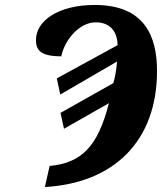

<svg xmlns="http://www.w3.org/2000/svg" viewBox="-20 -744 669 774"><path d="M180 -75 161 10C439 -6 613 -175 613 -458C613 -598 563 -724 362 -724C215 -724 125 -660 125 -583C125 -542 143 -517 227 -517C241 -584 300 -654 366 -654C421 -654 453 -620 454 -562L209 -428L223 -363L452 -496C449 -466 446 -440 437 -409L224 -289L238 -225L419 -328C374 -151 307 -87 180 -75Z"/></svg>

Font: Noto Serif Condensed Black
Style: Italic
Weight: 900
Width: 3
Italic angle: -12°
Designer: Monotype Design Team
Foundry: Monotype Imaging Inc.
Version: Version 2.013